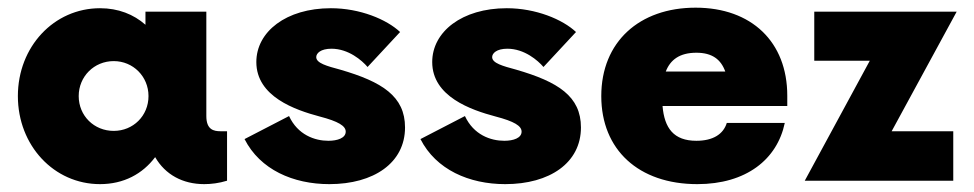

<svg xmlns="http://www.w3.org/2000/svg" viewBox="-20 -464 2502 493"><path d="M546.4 -127C528.8 -127 509.8 -130.9 509.8 -166V-434.1H353.5V-400.4C323.2 -427.2 283.7 -442.9 236.8 -442.9C118.7 -442.9 25.9 -344.2 25.9 -217.3C25.9 -90.3 118.7 8.8 236.8 8.8C297.9 8.8 346.2 -17.6 378.4 -60.5C404.3 -15.6 449.2 8.8 504.4 8.8C522.5 8.8 542.5 6.3 563 0V-127ZM272 -127.9C221.7 -127.9 182.1 -166.5 182.1 -217.3C182.1 -267.6 221.7 -307.1 272 -307.1C321.8 -307.1 361.3 -267.6 361.3 -217.3C361.3 -166.5 321.8 -127.9 272 -127.9Z M825.7 8.8C939.9 8.8 1020 -45.9 1020 -136.7C1020 -216.8 961.4 -253.9 853.5 -285.2C819.3 -294.4 792 -301.8 792 -317.4C792 -327.1 803.2 -338.9 831.1 -338.9C875 -338.9 909.7 -308.6 923.8 -292L1007.3 -381.8C973.1 -414.1 904.3 -442.9 829.6 -442.9C714.4 -442.9 638.2 -382.3 638.2 -304.7C638.2 -215.8 738.3 -181.6 800.3 -165C849.1 -152.3 867.7 -140.6 867.7 -126C867.7 -109.4 846.2 -102.5 823.2 -102.5C788.1 -102.5 744.6 -117.7 722.2 -166L607.9 -106.9C647.9 -28.3 732.9 8.8 825.7 8.8Z M1277.3 8.8C1391.6 8.8 1471.7 -45.9 1471.7 -136.7C1471.7 -216.8 1413.1 -253.9 1305.2 -285.2C1271 -294.4 1243.7 -301.8 1243.7 -317.4C1243.7 -327.1 1254.9 -338.9 1282.7 -338.9C1326.7 -338.9 1361.3 -308.6 1375.5 -292L1459 -381.8C1424.8 -414.1 1356 -442.9 1281.2 -442.9C1166 -442.9 1089.8 -382.3 1089.8 -304.7C1089.8 -215.8 1189.9 -181.6 1252 -165C1300.8 -152.3 1319.3 -140.6 1319.3 -126C1319.3 -109.4 1297.9 -102.5 1274.9 -102.5C1239.7 -102.5 1196.3 -117.7 1173.8 -166L1059.6 -106.9C1099.6 -28.3 1184.6 8.8 1277.3 8.8Z M2001.5 -218.3C2001.5 -356.4 1909.7 -444.3 1766.1 -444.3C1621.6 -444.3 1523.9 -356.4 1523.9 -217.3C1523.9 -79.6 1619.6 8.8 1770.5 8.8C1896 8.8 1975.6 -54.7 1995.1 -148.4H1846.2C1837.4 -119.6 1811 -102.5 1768.1 -102.5C1710 -102.5 1686 -134.8 1681.2 -191.9H2001.5ZM1768.1 -328.6C1808.6 -328.6 1831.1 -311.5 1842.3 -280.3H1689.5C1701.2 -310.5 1725.1 -328.6 1768.1 -328.6Z M2436.5 -434.1H2070.8V-308.1H2213.4L2046.4 0H2427.7V-127H2269.5Z"/></svg>

Font: Now Black
Style: Regular
Weight: 400
Designer: Alfredo Marco Pradil
Foundry: Alfredo Marco Pradil
Version: Version 1.200;hotconv 1.0.109;makeotfexe 2.5.65596